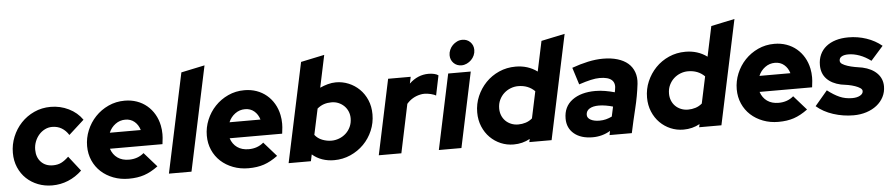

<svg xmlns="http://www.w3.org/2000/svg" viewBox="-43 -1046 6274 1347"><g transform="rotate(-5 3093.5 -372.5)"><path d="M297 -129Q331 -129 356 -141.5Q381 -154 408 -180Q428 -154 449 -127.5Q470 -101 490 -75Q446 -33 392.5 -11Q339 11 280 11Q227 11 180.5 -7Q134 -25 99 -58Q64 -91 44 -137.5Q24 -184 24 -240Q24 -299 46 -353Q68 -407 107 -448.5Q146 -490 199.5 -514.5Q253 -539 316 -539Q383 -539 442.5 -510Q502 -481 538 -429Q511 -404 484 -380Q457 -356 430 -331Q410 -363 381 -380.5Q352 -398 314 -398Q287 -398 263 -386Q239 -374 221 -353.5Q203 -333 192.5 -306Q182 -279 182 -249Q182 -195 213.5 -162Q245 -129 297 -129Z M1026 -58Q976 -21 928.5 -5Q881 11 819 11Q761 11 711 -8Q661 -27 624.5 -60.5Q588 -94 567.5 -140.5Q547 -187 547 -242Q547 -299 569 -352.5Q591 -406 630 -447Q669 -488 722 -512.5Q775 -537 837 -537Q883 -537 922.5 -523Q962 -509 993 -483Q1024 -457 1045 -421Q1066 -385 1075 -341Q1081 -312 1081 -280Q1081 -269 1080 -255Q1079 -241 1075 -210H705Q719 -168 751.5 -145Q784 -122 832 -122Q894 -122 937 -159Q960 -133 981.5 -108.5Q1003 -84 1026 -58ZM830 -404Q791 -404 760 -381Q729 -358 714 -322H932Q921 -359 894.5 -381.5Q868 -404 830 -404Z M1417 -735 1261 0H1102L1251 -700Z M1869 -58Q1819 -21 1771.5 -5Q1724 11 1662 11Q1604 11 1554 -8Q1504 -27 1467.5 -60.5Q1431 -94 1410.5 -140.5Q1390 -187 1390 -242Q1390 -299 1412 -352.5Q1434 -406 1473 -447Q1512 -488 1565 -512.5Q1618 -537 1680 -537Q1726 -537 1765.5 -523Q1805 -509 1836 -483Q1867 -457 1888 -421Q1909 -385 1918 -341Q1924 -312 1924 -280Q1924 -269 1923 -255Q1922 -241 1918 -210H1548Q1562 -168 1594.5 -145Q1627 -122 1675 -122Q1737 -122 1780 -159Q1803 -133 1824.5 -108.5Q1846 -84 1869 -58ZM1673 -404Q1634 -404 1603 -381Q1572 -358 1557 -322H1775Q1764 -359 1737.5 -381.5Q1711 -404 1673 -404Z M2561 -290Q2561 -230 2538 -176Q2515 -122 2475 -81.5Q2435 -41 2381 -17Q2327 7 2265 7Q2221 7 2182 -6.5Q2143 -20 2112 -47Q2110 -35 2107 -23.5Q2104 -12 2102 0H1945Q1983 -176 2019.5 -350Q2056 -524 2094 -700Q2136 -709 2177 -717.5Q2218 -726 2260 -735Q2248 -678 2236 -621.5Q2224 -565 2212 -508Q2238 -520 2267 -528Q2296 -536 2325 -536Q2371 -536 2413.5 -518.5Q2456 -501 2489 -469Q2522 -437 2541.5 -391.5Q2561 -346 2561 -290ZM2281 -399Q2253 -399 2228.5 -391Q2204 -383 2181 -364Q2171 -318 2161.5 -273Q2152 -228 2142 -182Q2162 -156 2194 -143.5Q2226 -131 2259 -131Q2286 -131 2312.5 -141Q2339 -151 2360 -170Q2381 -189 2393.5 -216Q2406 -243 2406 -276Q2406 -302 2396.5 -324.5Q2387 -347 2370 -363.5Q2353 -380 2330.5 -389.5Q2308 -399 2281 -399Z M2580 0Q2608 -133 2636 -264.5Q2664 -396 2692 -529H2851Q2849 -517 2846 -505.5Q2843 -494 2841 -482Q2901 -539 2977 -539Q2999 -539 3017.5 -534.5Q3036 -530 3046 -522Q3038 -487 3031.5 -452Q3025 -417 3017 -382Q3012 -386 3002.5 -389.5Q2993 -393 2981.5 -396Q2970 -399 2958 -400.5Q2946 -402 2936 -402Q2921 -402 2908 -399Q2850 -387 2811 -342L2739 0Z M3214 -578Q3180 -578 3158 -600.5Q3136 -623 3136 -656Q3136 -675 3144 -693.5Q3152 -712 3165.5 -725.5Q3179 -739 3196.5 -747.5Q3214 -756 3234 -756Q3268 -756 3290 -733.5Q3312 -711 3312 -678Q3312 -658 3304 -640Q3296 -622 3282.5 -608.5Q3269 -595 3251 -586.5Q3233 -578 3214 -578ZM3274 -529Q3246 -396 3218 -264.5Q3190 -133 3162 0H3003Q3031 -133 3059 -264.5Q3087 -396 3115 -529Z M3640 0Q3642 -5 3642.5 -11Q3643 -17 3645 -22Q3593 7 3530 7Q3482 7 3439.5 -11Q3397 -29 3364.5 -61.5Q3332 -94 3313 -139.5Q3294 -185 3294 -239Q3294 -299 3317 -352.5Q3340 -406 3379.5 -447Q3419 -488 3473 -512Q3527 -536 3590 -536Q3677 -536 3742 -488Q3753 -542 3764.5 -594Q3776 -646 3787 -700Q3829 -709 3870 -717.5Q3911 -726 3953 -735L3797 0ZM3450 -253Q3450 -227 3459 -204.5Q3468 -182 3484.5 -165.5Q3501 -149 3524 -139.5Q3547 -130 3574 -130Q3601 -130 3626.5 -138Q3652 -146 3673 -164Q3683 -212 3693 -258Q3703 -304 3713 -352Q3667 -398 3596 -398Q3569 -398 3543 -388Q3517 -378 3496.5 -359.5Q3476 -341 3463 -314Q3450 -287 3450 -253Z M4087 5Q4004 5 3956 -35Q3908 -75 3908 -142Q3908 -226 3969.5 -271.5Q4031 -317 4133 -317Q4167 -317 4201.5 -311Q4236 -305 4268 -296L4271 -311Q4292 -405 4170 -405Q4143 -405 4107.5 -397Q4072 -389 4024 -373Q4014 -403 4005 -433Q3996 -463 3986 -493Q4044 -514 4099.5 -526Q4155 -538 4206 -538Q4263 -538 4307.5 -524.5Q4352 -511 4381 -486Q4410 -461 4423.5 -424Q4437 -387 4432 -341Q4422 -256 4401 -170.5Q4380 -85 4362 0H4205Q4207 -8 4208 -14.5Q4209 -21 4211 -29Q4183 -12 4151.5 -3.5Q4120 5 4087 5ZM4058 -155Q4058 -133 4082 -120Q4106 -107 4144 -107Q4169 -107 4190 -112.5Q4211 -118 4232 -128L4247 -197Q4224 -204 4197.5 -208.5Q4171 -213 4148 -213Q4106 -213 4082 -198Q4058 -183 4058 -155Z M4836 0Q4838 -5 4838.5 -11Q4839 -17 4841 -22Q4789 7 4726 7Q4678 7 4635.5 -11Q4593 -29 4560.5 -61.5Q4528 -94 4509 -139.5Q4490 -185 4490 -239Q4490 -299 4513 -352.5Q4536 -406 4575.5 -447Q4615 -488 4669 -512Q4723 -536 4786 -536Q4873 -536 4938 -488Q4949 -542 4960.5 -594Q4972 -646 4983 -700Q5025 -709 5066 -717.5Q5107 -726 5149 -735L4993 0ZM4646 -253Q4646 -227 4655 -204.5Q4664 -182 4680.5 -165.5Q4697 -149 4720 -139.5Q4743 -130 4770 -130Q4797 -130 4822.5 -138Q4848 -146 4869 -164Q4879 -212 4889 -258Q4899 -304 4909 -352Q4863 -398 4792 -398Q4765 -398 4739 -388Q4713 -378 4692.5 -359.5Q4672 -341 4659 -314Q4646 -287 4646 -253Z M5601 -58Q5551 -21 5503.5 -5Q5456 11 5394 11Q5336 11 5286 -8Q5236 -27 5199.5 -60.5Q5163 -94 5142.5 -140.5Q5122 -187 5122 -242Q5122 -299 5144 -352.5Q5166 -406 5205 -447Q5244 -488 5297 -512.5Q5350 -537 5412 -537Q5458 -537 5497.5 -523Q5537 -509 5568 -483Q5599 -457 5620 -421Q5641 -385 5650 -341Q5656 -312 5656 -280Q5656 -269 5655 -255Q5654 -241 5650 -210H5280Q5294 -168 5326.5 -145Q5359 -122 5407 -122Q5469 -122 5512 -159Q5535 -133 5556.5 -108.5Q5578 -84 5601 -58ZM5405 -404Q5366 -404 5335 -381Q5304 -358 5289 -322H5507Q5496 -359 5469.5 -381.5Q5443 -404 5405 -404Z M5663 -76Q5685 -102 5707 -128Q5729 -154 5751 -180Q5796 -145 5836 -127.5Q5876 -110 5924 -110Q5958 -110 5979.5 -122Q6001 -134 6001 -153Q6001 -165 5987 -174.5Q5973 -184 5951.5 -191.5Q5930 -199 5904 -204Q5878 -209 5853 -212Q5789 -226 5753.5 -263.5Q5718 -301 5718 -360Q5718 -401 5733 -434Q5748 -467 5776.5 -490Q5805 -513 5844.5 -525Q5884 -537 5934 -537Q5999 -537 6060 -516.5Q6121 -496 6168 -457Q6146 -432 6124.5 -408Q6103 -384 6081 -359Q6043 -388 6002 -403Q5961 -418 5923 -418Q5893 -418 5876 -408Q5859 -398 5859 -379Q5859 -365 5873.5 -355.5Q5888 -346 5911 -338.5Q5934 -331 5961 -326Q5988 -321 6014 -317Q6080 -302 6116.5 -264.5Q6153 -227 6153 -173Q6153 -133 6135.5 -99Q6118 -65 6087 -40.5Q6056 -16 6014 -2.5Q5972 11 5923 11Q5850 11 5780.5 -11.5Q5711 -34 5663 -76Z"/></g></svg>

Font: Rosa Sans Black
Style: Italic
Weight: 900
Italic angle: -12°
Designer: Pentagram / MCKL
Foundry: Pentagram / MCKL
Version: Version 1.005;September 16, 2019;FontCreator 11.5.0.2425 64-